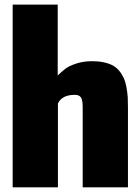

<svg xmlns="http://www.w3.org/2000/svg" viewBox="-20 -802 595 822"><path d="M527.8 0H334V-344.2Q334 -374.5 326.2 -385.3Q318.4 -396 300.8 -396Q245.1 -396 228 -358.9V0H34.2V-782.2H227.1V-479Q246.6 -497.6 261 -508.5Q275.4 -519.5 306.2 -529.8Q336.9 -540 374 -540Q429.7 -540 465.3 -520.5Q494.1 -502.9 510.7 -465.8Q522.5 -439 526.9 -386.2Q527.8 -366.2 527.8 -339.8Z"/></svg>

Font: Squarion Black
Style: Regular
Weight: 900
Designer: Natanael Gama
Version: Version 1.00;September 12, 2019;FontCreator 11.5.0.2425 64-b